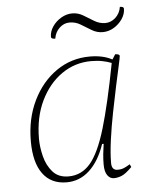

<svg xmlns="http://www.w3.org/2000/svg" viewBox="-49 -684 594 738"><g transform="rotate(-5 248.0 -315.0)"><path d="M179 12Q119 12 87 -31.5Q55 -75 55 -157Q55 -244 88.5 -313Q122 -382 179.5 -422Q237 -462 309 -462Q360 -462 395 -443L407 -462Q424 -462 424 -454Q424 -449 417 -418Q410 -387 400 -340Q390 -293 379.5 -240Q369 -187 362 -136Q355 -85 355 -47Q355 -19 378 -19Q392 -19 402.5 -23.5Q413 -28 426 -36L431 -25Q406 0 390.5 6Q375 12 361 12Q346 12 336 -2Q326 -16 326 -44Q326 -64 328 -84Q330 -104 333 -123H327Q305 -58 267 -23Q229 12 179 12ZM87 -163Q87 -132 96 -96Q105 -60 127 -35Q149 -10 188 -10Q238 -10 272 -49.5Q306 -89 333.5 -181Q361 -273 391 -430Q376 -436 356.5 -440Q337 -444 313 -444Q250 -444 199 -408.5Q148 -373 117.5 -310Q87 -247 87 -163ZM183 -542Q167 -542 167 -550Q167 -571 180 -590Q193 -609 213.5 -621Q234 -633 256 -633Q279 -633 298.5 -621Q318 -609 338 -597Q358 -585 380 -585Q402 -585 419.5 -601Q437 -617 441 -642Q456 -642 456 -634Q456 -613 443 -594Q430 -575 410 -563Q390 -551 367 -551Q345 -551 325 -563Q305 -575 285.5 -587Q266 -599 243 -599Q221 -599 204 -583Q187 -567 183 -542Z"/></g></svg>

Font: Petrona Thin
Style: Italic
Weight: 100
Italic angle: -9°
Designer: Ringo R. Seeber
Foundry: Ringo R. Seeber
Version: Version 2.001; ttfautohint (v1.8.3)